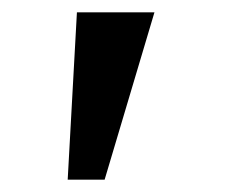

<svg xmlns="http://www.w3.org/2000/svg" viewBox="-20 -720 365 312"><path d="M90 -428 105 -700H231L150 -428Z"/></svg>

Font: Lexend Peta
Style: Regular
Weight: 400
Designer: Bonnie Shaver-Troup, Thomas Jockin
Foundry: Lexend
Version: Version 1.007